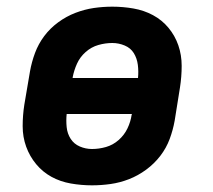

<svg xmlns="http://www.w3.org/2000/svg" viewBox="-20 -548 640 576"><path d="M256 8Q224 8 192.5 2.5Q161 -3 134.5 -17.5Q108 -32 88.5 -55.5Q69 -79 58.5 -108Q48 -137 48 -169.5Q48 -202 53 -234L70 -334Q75 -362 85 -389Q95 -416 112.5 -439.5Q130 -463 154.5 -481Q179 -499 206.5 -509.5Q234 -520 261.5 -524Q289 -528 317 -528Q349 -528 380.5 -522.5Q412 -517 439 -502.5Q466 -488 485.5 -464.5Q505 -441 515 -412Q525 -383 525 -350.5Q525 -318 520 -286L504 -186Q499 -158 489 -131Q479 -104 461 -80.5Q443 -57 418.5 -39Q394 -21 367 -10.5Q340 0 312 4Q284 8 256 8ZM198 -314H394Q396 -334 393.5 -353.5Q391 -373 381.5 -388.5Q372 -404 354 -411.5Q336 -419 317 -419Q296 -419 275 -413Q254 -407 237 -392Q220 -377 211 -357Q202 -337 198 -316ZM256 -101Q277 -101 298 -107Q319 -113 336 -128Q353 -143 362.5 -163Q372 -183 375 -204L376 -206H180Q178 -186 180 -166.5Q182 -147 192 -131.5Q202 -116 219.5 -108.5Q237 -101 256 -101Z"/></svg>

Font: Iosevka Extrabold Extended
Style: Italic
Weight: 800
Width: 7
Italic angle: -9°
Monospace: yes
Designer: Belleve Invis
Foundry: Belleve Invis
Version: Version 32.5.0; ttfautohint (v1.8.4)